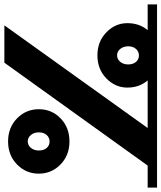

<svg xmlns="http://www.w3.org/2000/svg" viewBox="50 -789 739 879"><g transform="rotate(-90 419.5 -349.5)"><path d="M491 -43Q458 -81 458 -136Q458 -191 500 -232Q542 -273 605.5 -273Q669 -273 711 -232Q753 -191 753 -136Q753 -81 721 -43H839V0H0V-43H101L572 -699H743L273 -43ZM359 -541Q359 -482 317 -441.5Q275 -401 211.5 -401Q148 -401 106 -442Q64 -483 64 -541.5Q64 -600 106 -641Q148 -682 211.5 -682Q275 -682 317 -641Q359 -600 359 -541ZM181.5 -505.5Q193 -492 211 -492Q229 -492 241 -505.5Q253 -519 253 -541Q253 -563 241 -577.5Q229 -592 211.5 -592Q194 -592 182 -577.5Q170 -563 170 -541Q170 -519 181.5 -505.5ZM575.5 -96.5Q587 -83 605 -83Q623 -83 635 -96.5Q647 -110 647 -132Q647 -154 635 -168.5Q623 -183 605.5 -183Q588 -183 576 -168.5Q564 -154 564 -132Q564 -110 575.5 -96.5Z"/></g></svg>

Font: Montserrat Subrayada
Style: Bold
Weight: 700
Version: Version 2.001